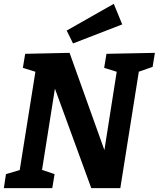

<svg xmlns="http://www.w3.org/2000/svg" viewBox="-21 -979 826 999"><path d="M-1 0 10 -73 98 -99 79 -78 166 -623 181 -600 98 -626 110 -699 341 -704 534 -165H517L589 -623L604 -600L521 -626L533 -699L785 -704L773 -631L687 -601L704 -623L605 0H454L253 -550L270 -551L195 -78L186 -99L263 -73L251 0ZM359 -753 326 -820 571 -959 615 -852Z"/></svg>

Font: Bitter Thin
Style: Bold Italic
Weight: 700
Italic angle: -9°
Version: Version 3.021